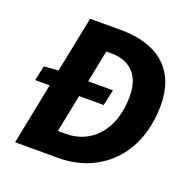

<svg xmlns="http://www.w3.org/2000/svg" viewBox="-118 -767 876 882"><g transform="rotate(20 320.5 -325.5)"><path d="M46 0H258C456 0 617 -140 617 -388C617 -568 501 -651 327 -651H176L121 -378L51 -373L35 -300H106ZM213 -116 250 -300H370L387 -378H266L297 -535H324C401 -535 469 -492 469 -379C469 -200 365 -116 254 -116Z"/></g></svg>

Font: Source Sans Pro
Style: Bold Italic
Weight: 700
Italic angle: -11°
Designer: Paul D. Hunt
Foundry: Adobe Systems Incorporated
Version: Version 3.006;hotconv 1.0.111;makeotfexe 2.5.65597